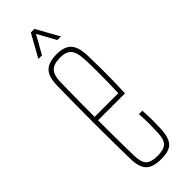

<svg xmlns="http://www.w3.org/2000/svg" viewBox="-250 -764 790 790"><g transform="rotate(-45 144.5 -369.0)"><path d="M217 -191H237Q239 -159 239 -133Q239 -107 238 -85Q236 -37 218 -16Q200 5 152 5Q103 5 83 -16Q63 -37 62 -85Q58 -300 62 -514Q63 -563 84 -584Q105 -605 152 -605Q196 -605 216 -584Q236 -563 238 -514Q239 -487 239.5 -431Q240 -375 237 -292H80Q80 -246 80.5 -196.5Q81 -147 82 -85Q83 -44 98.5 -29.5Q114 -15 150 -15Q186 -15 201.5 -29.5Q217 -44 218 -85Q219 -108 219 -133.5Q219 -159 217 -191ZM152 -585Q115 -585 99 -568.5Q83 -552 82 -514Q81 -455 80.5 -406.5Q80 -358 80 -312H218Q220 -379 220 -432.5Q220 -486 218 -514Q216 -552 201 -568.5Q186 -585 152 -585ZM85 -644 140 -743H161L216 -644H195L151 -724L106 -644Z"/></g></svg>

Font: Big Shoulders Display Thin
Style: Regular
Weight: 100
Designer: Patric King
Foundry: XO Type Co
Version: Version 1.000; ttfautohint (v1.8.2)